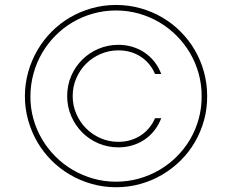

<svg xmlns="http://www.w3.org/2000/svg" viewBox="-20 -759 955 790"><path d="M457.4 -738.6Q509.2 -738.6 557.2 -725.3Q605.1 -712 646.8 -687.7Q688.6 -663.4 722.8 -629.1Q757.1 -594.8 781.4 -553.1Q805.8 -511.4 819.1 -463.4Q832.4 -415.5 832.4 -363.6Q832.7 -311.8 819.4 -263.8Q806.1 -215.9 781.8 -174.2Q757.5 -132.5 723 -98.4Q688.6 -64.3 646.8 -39.8Q605.1 -15.3 557.2 -2Q509.2 11.4 457.4 11.4Q405.9 11.4 358 -2.1Q310 -15.6 268.3 -40Q226.6 -64.3 192.3 -98.5Q158 -132.8 133.7 -174.5Q109.4 -216.3 95.9 -264.2Q82.4 -312.1 82.4 -363.6Q82.7 -415.5 96.2 -463.2Q109.7 -511 134.1 -552.7Q158.4 -594.5 192.5 -628.7Q226.6 -663 268.1 -687.3Q309.7 -711.6 357.6 -725.1Q405.5 -738.6 457.4 -738.6ZM457.4 -11.4Q506 -11.4 551.1 -24Q596.2 -36.6 635.5 -59.5Q674.7 -82.4 707 -114.5Q739.3 -146.7 762.3 -185.7Q785.2 -224.8 797.6 -269.9Q810 -315 809.7 -363.6Q809.7 -412.3 797.1 -457.4Q784.4 -502.5 761.4 -541.5Q738.3 -580.6 706 -612.7Q673.7 -644.9 634.6 -667.8Q595.5 -690.7 550.6 -703.3Q505.7 -715.9 457.4 -715.9Q408.7 -715.9 363.6 -703.3Q318.5 -690.7 279.5 -667.8Q240.4 -644.9 208.5 -612.7Q176.5 -580.6 153.6 -541.5Q130.7 -502.5 118.1 -457.4Q105.5 -412.3 105.1 -363.6Q104.8 -315.3 117.2 -270.6Q129.6 -225.9 152.7 -186.6Q175.8 -147.4 208.1 -115.1Q240.4 -82.7 279.7 -59.8Q318.9 -36.9 364 -24.1Q409.1 -11.4 457.4 -11.4ZM256.4 -363.6Q256.4 -408 272.9 -446.4Q289.4 -484.7 318.2 -513.3Q346.9 -541.9 385.3 -558.2Q423.7 -574.6 467.3 -574.6Q497.2 -574.6 524.5 -566.4Q551.8 -558.2 574.8 -542.8Q597.7 -527.3 615.2 -505.1Q632.8 -483 643.5 -454.5H617.9Q608.7 -476.6 593.9 -494.5Q579.2 -512.4 560 -525.2Q540.8 -538 517.4 -544.9Q494 -551.8 467.3 -551.8Q428.6 -551.8 394.4 -537.1Q360.1 -522.4 334.5 -497Q308.9 -471.6 294 -437.3Q279.1 -403.1 279.1 -363.6Q279.1 -324.9 293.9 -290.7Q308.6 -256.4 334.2 -230.8Q359.7 -205.3 394 -190.3Q428.3 -175.4 467.3 -175.4Q494 -175.4 517.4 -182.5Q540.8 -189.6 560 -202.4Q579.2 -215.2 593.9 -233.1Q608.7 -251.1 617.9 -272.7H643.5Q632.8 -244.7 615.2 -222.3Q597.7 -199.9 574.8 -184.5Q551.8 -169 524.5 -160.9Q497.2 -152.7 467.3 -152.7Q423.7 -152.7 385.3 -169Q346.9 -185.4 318.4 -214Q289.8 -242.5 273.1 -281.1Q256.4 -319.6 256.4 -363.6Z"/></svg>

Font: Inter P Thin
Style: Regular
Weight: 100
Designer: Rasmus Andersson
Foundry: rsms
Version: Version 3.018;git-588b23468